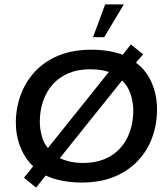

<svg xmlns="http://www.w3.org/2000/svg" viewBox="-20 -820 757 873"><path d="M144 33 89 -12 131 -64Q94 -98 73 -150.5Q52 -203 52 -262Q52 -328 74 -388Q96 -448 139 -494.5Q182 -541 246.5 -567.5Q311 -594 395 -594Q476 -594 538 -571L575 -618L631 -573L598 -535Q645 -501 669.5 -444.5Q694 -388 694 -322Q694 -256 672.5 -196Q651 -136 607.5 -89.5Q564 -43 500 -16.5Q436 10 351 10Q307 10 264 2Q221 -6 188 -22ZM252 -101Q298 -79 358 -79Q412 -79 454 -96Q496 -113 525.5 -145Q555 -177 570.5 -221Q586 -265 586 -318Q586 -357 572 -397Q560 -431 535 -454ZM161 -266Q161 -235 170 -202Q178 -170 198 -147L475 -493Q462 -497 448 -500Q420 -505 390 -505Q334 -505 291.5 -487Q249 -469 220 -436.5Q191 -404 176 -360.5Q161 -317 161 -266ZM403 -651 458 -800H543L454 -651Z"/></svg>

Font: Rokkitt SemiBold Medium
Style: Italic
Weight: 500
Italic angle: -9°
Version: Version 3.103